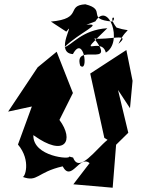

<svg xmlns="http://www.w3.org/2000/svg" viewBox="-20 -832 671 898"><path d="M303 -100C315 -85 133 -98 136 -200C286 -92 329 -176 258 -271L321 -397L245 -590L156 -517L18 -310L129 -334L64 -156C128 -80 95 3 85 -5C157 22 151 -26 273 -54C314 22 351 -109 399 -69L323 30L507 46L523 -155L580 -211L532 -411L588 -326L600 -454L571 -598L402 -488L468 -187L483 -178C428 -134 350 -19 322 -95ZM290 -684C338 -745 231 -584 321 -579C372 -674 396 -488 355 -525C322 -638 530 -508 421 -652C484 -643 599 -681 534 -627C577 -719 607 -676 525 -703C479 -762 531 -758 506 -731C378 -742 484 -786 379 -812C286 -806 371 -745 218 -731ZM426 -732C487 -830 558 -635 475 -586C454 -668 322 -545 482 -700C363 -693 315 -619 281 -611C352 -681 468 -725 384 -716Z"/></svg>

Font: Asimov Silicon
Style: Regular
Weight: 400
Designer: Google
Version: Version 2.000980; 2014